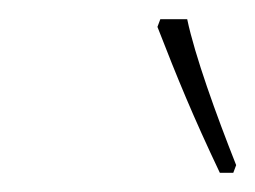

<svg xmlns="http://www.w3.org/2000/svg" viewBox="-20 -786 266 200"><path d="M209 -606H223L226 -614C205 -667 183 -728 175 -766H147L144 -758C165 -704 181 -665 209 -606Z"/></svg>

Font: Noto Serif Condensed Thin
Style: Italic
Weight: 100
Width: 3
Italic angle: -12°
Designer: Monotype Design Team
Foundry: Monotype Imaging Inc.
Version: Version 2.013